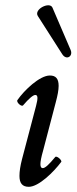

<svg xmlns="http://www.w3.org/2000/svg" viewBox="-20 -707 295 740"><path d="M252 -515 182 -678C171 -702 109 -671 126 -645L220 -498C236 -473 263 -490 252 -515ZM91 13C129 13 187 -44 216 -83C220 -89 199 -108 193 -102C169 -73 154 -59 145 -59C133 -59 132 -77 146 -126L195 -313C202 -339 206 -360 206 -376C206 -404 195 -416 172 -416C133 -416 73 -359 47 -321C42 -313 63 -294 69 -301C92 -328 108 -341 116 -341C126 -341 127 -329 119 -299L65 -94C58 -67 55 -46 55 -29C55 -1 66 13 91 13Z"/></svg>

Font: Junicode Two Beta SemiCondensed Medium
Style: Italic
Weight: 500
Width: 4
Italic angle: -10°
Version: Version 1.063